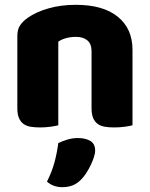

<svg xmlns="http://www.w3.org/2000/svg" viewBox="-20 -521 623 797"><path d="M360 -308Q360 -339 342.5 -353.5Q325 -368 295 -368Q275 -368 255.5 -363Q236 -358 222 -348V-1Q212 2 190.5 5Q169 8 146 8Q124 8 106.5 5Q89 2 77 -7Q65 -16 58.5 -31.5Q52 -47 52 -72V-372Q52 -399 63.5 -416Q75 -433 95 -447Q129 -471 180.5 -486Q232 -501 295 -501Q408 -501 469 -451.5Q530 -402 530 -314V-1Q520 2 498.5 5Q477 8 454 8Q432 8 414.5 5Q397 2 385 -7Q373 -16 366.5 -31.5Q360 -47 360 -72ZM318 223Q301 241 281.5 248.5Q262 256 239 256Q201 256 175 233Q196 191 206.5 151.5Q217 112 222 73Q238 65 259.5 58.5Q281 52 303 52Q335 52 355 64Q375 76 375 104Q375 116 369.5 132.5Q364 149 356 165.5Q348 182 338 197.5Q328 213 318 223Z"/></svg>

Font: Baloo Chettan
Style: Regular
Weight: 400
Designer: Maithili Shingre and Ek Type
Foundry: Ek Type
Version: Version 1.443;PS 1.000;hotconv 16.6.51;makeotf.lib2.5.65220;